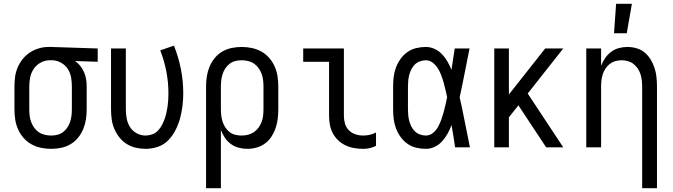

<svg xmlns="http://www.w3.org/2000/svg" viewBox="-20 -775 3540 1010"><path d="M249 8Q222 8 195.5 2.5Q169 -3 145.5 -16Q122 -29 104 -49.5Q86 -70 75 -95Q64 -120 60 -146.5Q56 -173 56 -200V-320Q56 -346 59.5 -371.5Q63 -397 73 -420.5Q83 -444 99.5 -464.5Q116 -485 137.5 -499Q159 -513 184 -520.5Q209 -528 235 -528H250L494 -520V-450L375 -454Q391 -443 403 -427.5Q415 -412 422.5 -394.5Q430 -377 433 -358Q436 -339 436 -320V-200Q436 -173 432 -147Q428 -121 418 -96.5Q408 -72 391 -51Q374 -30 351 -16.5Q328 -3 302 2.5Q276 8 249 8ZM249 -62Q266 -62 282 -66Q298 -70 311.5 -80Q325 -90 334.5 -104.5Q344 -119 349 -134.5Q354 -150 356 -166.5Q358 -183 358 -200V-320Q358 -344 354 -367.5Q350 -391 337.5 -411Q325 -431 304 -443.5Q283 -456 259 -458H241Q217 -458 194.5 -446Q172 -434 158 -413.5Q144 -393 139 -369Q134 -345 134 -320V-200Q134 -183 136 -166Q138 -149 144 -133Q150 -117 160 -103Q170 -89 184 -79.5Q198 -70 215 -66Q232 -62 249 -62Z M746 8Q720 8 694 2Q668 -4 646 -18Q624 -32 607.5 -53Q591 -74 581 -98Q571 -122 567.5 -148Q564 -174 564 -200V-520H642V-200Q642 -176 646.5 -151.5Q651 -127 664 -106.5Q677 -86 699 -74Q721 -62 745 -62Q763 -62 780 -68Q797 -74 809.5 -86.5Q822 -99 830.5 -114.5Q839 -130 845 -146.5Q851 -163 855 -180Q859 -197 861.5 -214.5Q864 -232 865 -249.5Q866 -267 866 -285Q866 -342 855 -399Q844 -456 823 -510L895 -535Q919 -475 931.5 -412Q944 -349 944 -284Q944 -251 940 -218Q936 -185 927.5 -153.5Q919 -122 904 -92Q889 -62 866 -38Q843 -14 811 -3Q779 8 746 8Z M1064 215V-320Q1064 -347 1068 -373Q1072 -399 1082 -423.5Q1092 -448 1109 -469Q1126 -490 1149 -503.5Q1172 -517 1198 -522.5Q1224 -528 1251 -528Q1278 -528 1304.5 -522.5Q1331 -517 1354.5 -504Q1378 -491 1396 -470.5Q1414 -450 1425 -425Q1436 -400 1440 -373.5Q1444 -347 1444 -320V-200Q1444 -175 1441 -150Q1438 -125 1430 -101.5Q1422 -78 1408.5 -57Q1395 -36 1375 -21Q1355 -6 1330.5 1Q1306 8 1281 8Q1258 8 1235.5 2Q1213 -4 1194.5 -17.5Q1176 -31 1163 -50.5Q1150 -70 1142 -91V215ZM1251 -62Q1268 -62 1284.5 -66Q1301 -70 1315 -79.5Q1329 -89 1339.5 -103Q1350 -117 1356 -133Q1362 -149 1364 -166Q1366 -183 1366 -200V-320Q1366 -337 1364 -354Q1362 -371 1356 -387Q1350 -403 1340 -417Q1330 -431 1316 -440.5Q1302 -450 1285 -454Q1268 -458 1251 -458Q1234 -458 1218 -454Q1202 -450 1188.5 -440Q1175 -430 1165.5 -415.5Q1156 -401 1151 -385.5Q1146 -370 1144 -353.5Q1142 -337 1142 -320V-200Q1142 -183 1144 -166.5Q1146 -150 1151 -134.5Q1156 -119 1165.5 -104.5Q1175 -90 1188 -80Q1201 -70 1217.5 -66Q1234 -62 1251 -62Z M1891 8Q1867 8 1843.5 4Q1820 0 1798.5 -10Q1777 -20 1759.5 -36.5Q1742 -53 1731 -73.5Q1720 -94 1715.5 -117.5Q1711 -141 1711 -165V-450H1575V-520H1789V-165Q1789 -144 1795 -124Q1801 -104 1815.5 -89.5Q1830 -75 1850 -68.5Q1870 -62 1891 -62Q1909 -62 1926 -66Q1943 -70 1958 -78V-8Q1943 0 1926 4Q1909 8 1891 8Z M2220 8Q2195 8 2169.5 2Q2144 -4 2123 -19Q2102 -34 2087 -55Q2072 -76 2063 -100Q2054 -124 2051 -149Q2048 -174 2048 -200V-320Q2048 -346 2051 -371Q2054 -396 2063 -420Q2072 -444 2087 -465Q2102 -486 2123 -501Q2144 -516 2169.5 -522Q2195 -528 2220 -528Q2244 -528 2266.5 -517.5Q2289 -507 2305.5 -489.5Q2322 -472 2334 -451Q2346 -430 2355 -408Q2359 -436 2363.5 -464Q2368 -492 2372 -520H2450Q2437 -456 2424.5 -391.5Q2412 -327 2398 -263Q2413 -198 2425.5 -132Q2438 -66 2452 0H2374Q2370 -28 2365.5 -56.5Q2361 -85 2356 -113V-118Q2347 -95 2335 -73Q2323 -51 2306.5 -32.5Q2290 -14 2267.5 -3Q2245 8 2220 8ZM2220 -62Q2241 -62 2257.5 -75.5Q2274 -89 2284 -107Q2294 -125 2301 -144.5Q2308 -164 2313.5 -183.5Q2319 -203 2323.5 -223.5Q2328 -244 2332 -264Q2328 -283 2323.5 -302.5Q2319 -322 2313.5 -341.5Q2308 -361 2301 -379.5Q2294 -398 2283.5 -415Q2273 -432 2256.5 -445Q2240 -458 2220 -458Q2205 -458 2189.5 -452.5Q2174 -447 2163 -436.5Q2152 -426 2144.5 -411.5Q2137 -397 2133 -382Q2129 -367 2127.5 -351.5Q2126 -336 2126 -320V-200Q2126 -184 2127.5 -168.5Q2129 -153 2133 -138Q2137 -123 2144.5 -108.5Q2152 -94 2163 -83.5Q2174 -73 2189.5 -67.5Q2205 -62 2220 -62Z M2580 0V-520H2657V-278L2848 -520H2943L2756 -283L2943 0H2853L2707 -221L2657 -158V0Z M3358 215V-320Q3358 -337 3356 -353.5Q3354 -370 3349 -385.5Q3344 -401 3334.5 -415Q3325 -429 3312 -439Q3299 -449 3283 -453.5Q3267 -458 3250 -458Q3233 -458 3217 -453.5Q3201 -449 3188 -439Q3175 -429 3165.5 -415Q3156 -401 3151 -385.5Q3146 -370 3144 -353.5Q3142 -337 3142 -320V0H3064V-520H3142V-429Q3150 -450 3163 -469Q3176 -488 3194.5 -502Q3213 -516 3235.5 -522Q3258 -528 3280 -528Q3305 -528 3329 -521Q3353 -514 3371.5 -498.5Q3390 -483 3403 -461.5Q3416 -440 3423.5 -416.5Q3431 -393 3433.5 -368.5Q3436 -344 3436 -320V215ZM3210 -600 3221 -755H3304L3277 -600Z"/></svg>

Font: Iosevka NFM
Style: Regular
Weight: 400
Monospace: yes
Designer: Belleve Invis
Foundry: Belleve Invis
Version: Version 29.0.4; ttfautohint (v1.8.4);Nerd Fonts 3.3.0